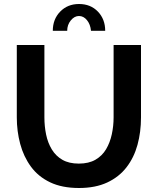

<svg xmlns="http://www.w3.org/2000/svg" viewBox="-20 -935 790 960"><path d="M64 -348V-710H202V-348Q202 -304 210.5 -262.5Q219 -221 239 -188Q259 -155 292 -136Q325 -117 374 -117Q424 -117 457.5 -136.5Q491 -156 510.5 -189Q530 -222 539 -263.5Q548 -305 548 -348V-710H685V-348Q685 -275 667.5 -211Q650 -147 612.5 -98.5Q575 -50 516 -22.5Q457 5 375 5Q290 5 230.5 -23.5Q171 -52 134.5 -102Q98 -152 81 -215.5Q64 -279 64 -348ZM316 -781H244Q244 -839 281 -877Q318 -915 375 -915Q433 -915 469.5 -877Q506 -839 506 -781H435Q432 -813 415 -834Q398 -855 375 -855Q352 -855 334 -833Q316 -811 316 -781Z"/></svg>

Font: YasnoRaleway
Style: Bold
Weight: 700
Designer: Matt McInerney, Pablo Impallari, Rodrigo Fuenzalida
Foundry: Matt McInerney, Pablo Impallari, Rodrigo Fuenzalida
Version: Version 4.026